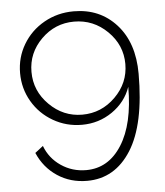

<svg xmlns="http://www.w3.org/2000/svg" viewBox="-52 -761 704 818"><g transform="rotate(-5 300.0 -352.5)"><path d="M287.1 -230Q358.9 -230 416.7 -269.8Q474.6 -309.6 497.1 -374Q497.1 -215.3 440.2 -125.7Q383.3 -36.1 288.1 -36.1Q228.5 -36.1 180.7 -68.6Q132.8 -101.1 112.8 -154.8L78.1 -127.9Q105.5 -64 161.1 -27.1Q216.8 9.8 288.1 9.8Q407.2 9.8 476.6 -100.1Q545.9 -210 545.9 -425.8Q545.9 -558.6 475.3 -636.7Q404.8 -714.8 293 -714.8Q224.1 -714.8 166.5 -682.4Q108.9 -649.9 75.9 -594.2Q43 -538.6 43 -472.2Q43 -406.2 75.4 -350.6Q107.9 -294.9 164.1 -262.5Q220.2 -230 287.1 -230ZM292 -272.9Q210.9 -272.9 151.4 -332.3Q91.8 -391.6 91.8 -473.1Q91.8 -554.2 150.6 -612.5Q209.5 -670.9 291 -670.9Q373.5 -670.9 433.3 -612.1Q493.2 -553.2 493.2 -472.2Q493.2 -391.1 433.6 -332Q374 -272.9 292 -272.9Z"/></g></svg>

Font: Rawline Light
Style: Regular
Weight: 300
Designer: Matt McInerney, Pablo Impallari, Rodrigo Fuenzalida
Foundry: Matt McInerney, Pablo Impallari, Rodrigo Fuenzalida
Version: Version 4.020;PS 004.020;hotconv 1.0.88;makeotf.lib2.5.64775